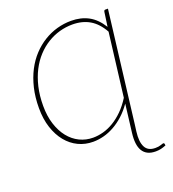

<svg xmlns="http://www.w3.org/2000/svg" viewBox="-158 -829 1020 1135"><g transform="rotate(-20 352.0 -261.5)"><path d="M558.5 37Q550.5 99.5 567.8 133.2Q585 167 631.5 167Q652.5 167 666.2 162Q680 157 683.5 157Q685.5 157 687.8 158Q690 159 690.5 163.5L692 173Q675 180 659.8 183.5Q644.5 187 627 187Q597 187 576.8 176.8Q556.5 166.5 545 147.2Q533.5 128 530.2 99.8Q527 71.5 531.5 35.5L536.5 -5L553 -140.5Q526.5 -102.5 495.8 -74.8Q465 -47 432.2 -28.8Q399.5 -10.5 365.8 -1.8Q332 7 299 7Q249 7 206.2 -13.5Q163.5 -34 132 -72.5Q100.5 -111 82.5 -165.8Q64.5 -220.5 64.5 -289.5Q64.5 -357.5 78.2 -415Q92 -472.5 116.2 -519.2Q140.5 -566 173.8 -601.5Q207 -637 246.5 -661.2Q286 -685.5 329.8 -697.8Q373.5 -710 418.5 -710Q480.5 -710 527.8 -684.5Q575 -659 610 -602.5L622.5 -691Q624 -703 632 -703H649L564 -5ZM307 -16Q338.5 -16 371.5 -25Q404.5 -34 437 -53.5Q469.5 -73 500 -103.2Q530.5 -133.5 557 -175.5L606 -574Q573.5 -632.5 527.2 -659.8Q481 -687 418.5 -687Q377.5 -687 337.2 -675.8Q297 -664.5 260.8 -642.2Q224.5 -620 193.8 -586.8Q163 -553.5 140.5 -509.8Q118 -466 105.2 -412Q92.5 -358 92.5 -293.5Q92.5 -229 109 -177.8Q125.5 -126.5 154.2 -90.5Q183 -54.5 222.2 -35.2Q261.5 -16 307 -16Z"/></g></svg>

Font: Lato Thin
Style: Italic
Weight: 200
Italic angle: -7°
Designer: Lukasz Dziedzic
Foundry: tyPoland Lukasz Dziedzic
Version: Version 2.007; 2014-02-27